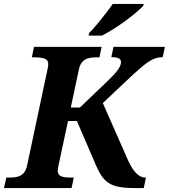

<svg xmlns="http://www.w3.org/2000/svg" viewBox="-52 -951 854 971"><path d="M-32 0 -20 -53H2Q22 -53 39 -58Q56 -63 68 -76.5Q80 -90 85 -114L188 -599Q190 -607 191 -614.5Q192 -622 192 -627Q192 -647 175 -654Q158 -661 123 -661H109L120 -714H462L451 -661H430Q410 -661 393 -656Q376 -651 364 -637.5Q352 -624 347 -600L306 -407H352L494 -543Q521 -569 535 -586Q549 -603 554.5 -615Q560 -627 560 -637Q560 -650 548.5 -656Q537 -662 511 -662L522 -714H782L771 -662Q752 -662 735 -656.5Q718 -651 700.5 -639.5Q683 -628 663.5 -611.5Q644 -595 621 -574L446 -409L456 -457L597 -137Q617 -94 638.5 -73.5Q660 -53 682 -53H686L675 0H631Q582 0 550 -6Q518 -12 497 -26Q476 -40 461 -62.5Q446 -85 432 -118L337 -339H292L244 -115Q243 -108 241.5 -100Q240 -92 240 -87Q240 -68 255.5 -60.5Q271 -53 302 -53H321L310 0ZM396 -771 399 -784Q418 -803 439.5 -829Q461 -855 482 -882Q503 -909 518 -931H675L672 -921Q660 -908 636.5 -888Q613 -868 583 -846Q553 -824 522 -804.5Q491 -785 464 -771Z"/></svg>

Font: Noto Serif
Style: Italic
Weight: 400
Italic angle: -12°
Designer: Monotype Design Team
Foundry: Monotype Imaging Inc.
Version: Version 2.013